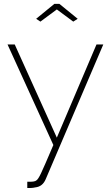

<svg xmlns="http://www.w3.org/2000/svg" viewBox="-20 -750 578 993"><path d="M167 -652.8 261.2 -730H287.1L381.8 -652.8L358.9 -638.2L273.9 -701.2L189 -638.2ZM121.1 189.9Q159.7 191.4 168 183.1Q176.8 178.2 191.9 146.7Q207 115.2 255.9 0L19 -520H56.2L273.9 -38.1L479 -520H514.2L216.8 175.8Q200.7 215.3 162.1 219.2Q143.6 223.6 121.1 222.2Z"/></svg>

Font: Rawline ExtraLight
Style: Regular
Weight: 275
Designer: Matt McInerney, Pablo Impallari, Rodrigo Fuenzalida
Foundry: Matt McInerney, Pablo Impallari, Rodrigo Fuenzalida
Version: Version 4.020;PS 004.020;hotconv 1.0.88;makeotf.lib2.5.64775